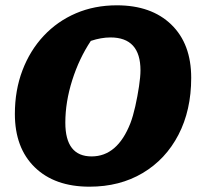

<svg xmlns="http://www.w3.org/2000/svg" viewBox="-20 -690 744 723"><path d="M317 13Q186 13 111 -60Q36 -133 36 -261Q36 -350 64.5 -425Q93 -500 144.5 -555Q196 -610 266 -640Q336 -670 420 -670Q550 -670 625 -597.5Q700 -525 700 -397Q700 -275 652 -182.5Q604 -90 517.5 -38.5Q431 13 317 13ZM325 -101Q422 -101 471 -226Q481 -252 489.5 -290Q498 -328 503.5 -365Q509 -402 509 -425Q509 -549 396 -549Q361 -549 322 -536Q278 -470 252 -388Q226 -306 226 -228Q226 -101 325 -101Z"/></svg>

Font: Piazzolla SC ExtraBold
Style: Italic
Weight: 800
Italic angle: -11.3°
Designer: Juan Pablo del Peral
Foundry: Huerta Tipografica
Version: Version 1.330